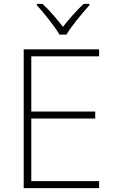

<svg xmlns="http://www.w3.org/2000/svg" viewBox="-20 -968 591 988"><path d="M286 -790H322C346 -832 403 -900 440 -941V-948H410C374 -914 333 -867 304 -830C275 -867 236 -914 199 -948H170V-941C207 -900 262 -832 286 -790ZM490 0V-36H141V-358H470V-394H141V-678H490V-714H102V0Z"/></svg>

Font: Noto Sans Thai Looped ExtraLight
Style: Regular
Weight: 200
Designer: Sasikarn Vongin, Ben Mitchell
Foundry: The Fontpad Ltd
Version: Version 1.001